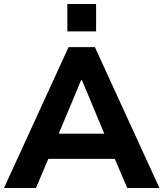

<svg xmlns="http://www.w3.org/2000/svg" viewBox="-22 -941 818 961"><path d="M-2 0 321 -705H453L776 0H615L531 -196L595 -146H177L241 -196L158 0ZM384 -540 256 -234 230 -272H543L516 -234L388 -540ZM315 -784V-921H459V-784Z"/></svg>

Font: Nunito Sans 10pt ExtraBold
Style: Regular
Weight: 800
Designer: Vernon Adams
Foundry: Vernon Adams
Version: Version 3.101;gftools[0.9.27]